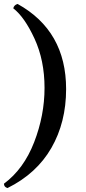

<svg xmlns="http://www.w3.org/2000/svg" viewBox="-55 -807 434 970"><path d="M12 -765Q16 -782 34 -787Q279 -651 279 -357Q279 -189 204.5 -59.5Q130 70 -17 143Q-35 138 -35 121Q65 47 117.5 -88.5Q170 -224 170 -363Q170 -502 119.5 -611.5Q69 -721 12 -765Z"/></svg>

Font: Merienda
Style: Regular
Weight: 400
Designer: Eduardo Rodriguez Tunni
Foundry: Eduardo Rodriguez Tunni
Version: Version 1.001